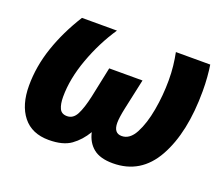

<svg xmlns="http://www.w3.org/2000/svg" viewBox="-97 -695 995 851"><g transform="rotate(20 400.5 -269.5)"><path d="M202 10Q269 10 306.5 -17Q344 -44 370 -88Q380 -42 412 -16Q444 10 504 10Q636 10 703 -110.5Q770 -231 770 -427Q770 -461 767.5 -492.5Q765 -524 761 -549H599Q605 -519 608.5 -487.5Q612 -456 612 -420Q612 -349 599.5 -279Q587 -209 562.5 -163Q538 -117 500 -117Q462 -117 462 -166Q462 -190 472 -237L503 -380H346L316 -237Q303 -178 287 -147.5Q271 -117 242 -117Q216 -117 206.5 -137.5Q197 -158 197 -192Q197 -277 232 -373Q267 -469 321 -549H156Q100 -460 69 -369Q38 -278 38 -187Q38 -96 80 -43Q122 10 202 10Z"/></g></svg>

Font: Noto Sans Display Extra
Style: Italic
Weight: 800
Italic angle: -12°
Designer: Monotype Design Team
Foundry: Monotype Imaging Inc.
Version: Version 1.900